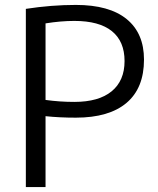

<svg xmlns="http://www.w3.org/2000/svg" viewBox="-20 -760 640 780"><path d="M85 -724Q189 -740 288 -740Q424 -740 494.5 -682.5Q565 -625 565 -518Q565 -402 494 -342Q423 -282 288 -282Q222 -282 165 -288V0H85ZM165 -354Q223 -346 282 -346Q381 -346 433.5 -389Q486 -432 486 -512Q486 -592 434.5 -633.5Q383 -675 282 -675Q227 -675 165 -665Z"/></svg>

Font: M PLUS 1p
Style: Regular
Weight: 400
Version: Version 1.062